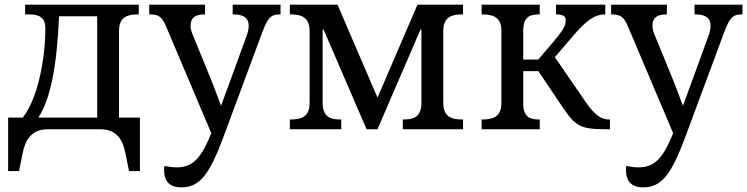

<svg xmlns="http://www.w3.org/2000/svg" viewBox="-20 -556 3214 826"><path d="M15 180H62L77 105C89 45 115 0 187 0H410C483 0 508 45 520 105L535 180H582V-50H492V-422C492 -485 530 -494 574 -494H577V-536H88V-494H107C149 -494 175 -480 175 -435C175 -295 141 -131 78 -50H15ZM145 -50C197 -129 225 -272 234 -486H398V-50Z M760 250C839 250 881 195 941 34L1108 -416C1132 -480 1145 -494 1184 -494H1187V-536H981V-494H984C1028 -494 1050 -479 1050 -445C1050 -434 1047 -418 1041 -402L970 -207C959 -176 947 -145 931 -101C913 -149 896 -195 881 -231L808 -409C802 -424 800 -435 800 -446C800 -479 819 -494 859 -494H862V-536H622V-494H625C664 -494 678 -482 695 -441L889 17L877 45C839 132 802 164 740 164C724 164 707 162 687 158C686 164 686 170 686 176C686 222 708 250 760 250Z M1227 0H1448V-42H1445C1404 -42 1368 -51 1368 -114V-429H1372L1557 0H1604L1789 -429H1793V-114C1793 -51 1757 -42 1716 -42H1713V0H1972V-42H1969C1925 -42 1887 -51 1887 -114V-422C1887 -485 1925 -494 1969 -494H1972V-536H1776L1604 -136L1432 -536H1227V-494H1230C1274 -494 1312 -484 1312 -422V-114C1312 -51 1274 -42 1230 -42H1227Z M2052 0H2302V-42H2299C2261 -42 2231 -51 2231 -112V-250H2296L2399 -97C2456 -12 2477 0 2590 0H2604V-42H2601C2558 -42 2529 -74 2495 -124L2367 -310L2445 -401C2498 -463 2535 -494 2584 -494V-536H2372V-494C2401 -494 2414 -487 2414 -469C2414 -450 2406 -430 2368 -385L2296 -300H2231V-424C2231 -483 2259 -494 2299 -494H2302V-536H2052V-494H2055C2097 -494 2137 -485 2137 -424V-112C2137 -50 2096 -42 2055 -42H2052Z M2747 250C2826 250 2868 195 2928 34L3095 -416C3119 -480 3132 -494 3171 -494H3174V-536H2968V-494H2971C3015 -494 3037 -479 3037 -445C3037 -434 3034 -418 3028 -402L2957 -207C2946 -176 2934 -145 2918 -101C2900 -149 2883 -195 2868 -231L2795 -409C2789 -424 2787 -435 2787 -446C2787 -479 2806 -494 2846 -494H2849V-536H2609V-494H2612C2651 -494 2665 -482 2682 -441L2876 17L2864 45C2826 132 2789 164 2727 164C2711 164 2694 162 2674 158C2673 164 2673 170 2673 176C2673 222 2695 250 2747 250Z"/></svg>

Font: Noto Serif
Style: Regular
Weight: 400
Designer: Monotype Design Team
Foundry: Monotype Imaging Inc.
Version: Version 2.015